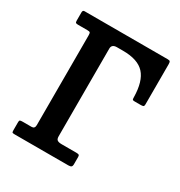

<svg xmlns="http://www.w3.org/2000/svg" viewBox="-130 -613 662 705"><g transform="rotate(30 200.5 -260.0)"><path d="M70 -465H31.5Q24.5 -465 22 -466.8Q19.5 -468.5 19.5 -476V-510.5Q19.5 -520 27 -520H380Q388 -520 390 -517Q392 -514 392 -505.5V-335Q392 -328 388.5 -326.5Q385 -325 378 -325H352Q344.5 -325 343.2 -327.5Q342 -330 342 -337Q341 -404 313.2 -434.5Q285.5 -465 222 -465H196.5Q174.5 -465 174.5 -446.5V-75Q174.5 -63 180.2 -59Q186 -55 198.5 -55H260.5Q267.5 -55 271 -53.5Q274.5 -52 274.5 -45V-15Q274.5 -5.5 270.8 -2.8Q267 0 258 0H32Q24.5 0 22 -1.2Q19.5 -2.5 19.5 -10V-46Q19.5 -52.5 23 -53.8Q26.5 -55 33 -55H71Q84.5 -55 84.5 -70V-450Q84.5 -460 82.2 -462.5Q80 -465 70 -465Z"/></g></svg>

Font: Besley* Narrow
Style: Regular
Weight: 400
Width: 4
Designer: Owen Earl
Foundry: indestructible type*
Version: Version 3.000; ttfautohint (v1.8.3)